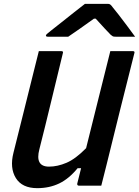

<svg xmlns="http://www.w3.org/2000/svg" viewBox="-20 -966 723 999"><path d="M174 13Q95 13 62.5 -39.5Q30 -92 50 -171Q75 -269 102 -379Q129 -489 157 -600Q163 -625 169.5 -650Q176 -675 182 -700H299Q311 -700 307 -689Q276 -562 245 -433Q214 -304 185 -190Q161 -99 235 -99Q279 -99 326 -119Q373 -139 428 -195Q459 -322 491 -448Q523 -574 554 -700H671Q683 -700 679 -689Q642 -544 606 -398.5Q570 -253 534 -107Q527 -79 520 -51.5Q513 -24 507 0H390Q385 0 383 -3.5Q381 -7 382 -11Q392 -49 402 -91H384Q339 -36 288 -11.5Q237 13 174 13ZM422 -946H541Q548 -946 553 -943Q558 -940 568 -926Q577 -916 596.5 -890.5Q616 -865 639.5 -834Q663 -803 683 -775H582Q571 -775 567 -777Q563 -779 556 -785Q544 -797 525 -817.5Q506 -838 478 -869H469Q427 -839 394.5 -816Q362 -793 335 -775H229Q218 -775 219 -782Q220 -786 225 -790Q230 -794 247 -808Q269 -825 301.5 -851Q334 -877 367 -903Q400 -929 422 -946Z"/></svg>

Font: Recursive Sn Lnr St SmB
Style: Italic
Weight: 600
Italic angle: -15°
Version: Version 1.079;hotconv 1.0.112;makeotfexe 2.5.65598; ttfautoh